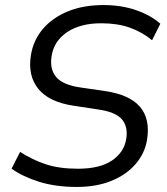

<svg xmlns="http://www.w3.org/2000/svg" viewBox="-20 -734 663 763"><path d="M285.2 8.9Q201 8.9 135.5 -11.6Q69.9 -32.2 25.9 -63.7L59.8 -130.3Q108.4 -99.1 161.7 -81.3Q215.1 -63.5 289.9 -63.5Q377.4 -63.5 425.4 -96.4Q473.4 -129.3 481.6 -182Q489.7 -231.1 463.8 -260.5Q438 -289.8 367.2 -299.4L272.8 -313.8Q175.1 -328.3 132.4 -380.7Q89.8 -433.1 102.8 -514.5Q112.2 -573.7 149.9 -618.4Q187.5 -663 249 -688.5Q310.5 -713.9 390.7 -713.9Q463.3 -713.9 521.7 -693.3Q580.2 -672.7 617.2 -639.6L584.3 -574Q544.7 -606.8 495.9 -624.1Q447.2 -641.5 382.5 -641.5Q299.4 -641.5 247.1 -606.5Q194.8 -571.5 185.2 -512.3Q176.6 -460 202.9 -428.2Q229.3 -396.3 300.5 -386.3L395.5 -372.4Q494.1 -358.4 535.8 -310.1Q577.5 -261.7 564.5 -179.3Q556 -125.6 519.4 -82.7Q482.8 -39.9 423.3 -15.5Q363.7 8.9 285.2 8.9Z"/></svg>

Font: Mulish ExtraLight
Style: Italic
Weight: 200
Italic angle: -9°
Designer: Vernon Adams
Foundry: Vernon Adams
Version: Version 3.603